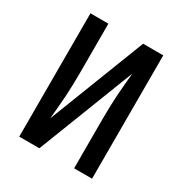

<svg xmlns="http://www.w3.org/2000/svg" viewBox="-171 -863 942 991"><g transform="rotate(30 300.0 -367.5)"><path d="M83 0V-735H190V-441Q190 -406 189 -371Q188 -336 186 -301Q184 -266 180.5 -231Q177 -196 174 -161L397 -735H517V0H410V-294Q410 -329 411 -364Q412 -399 414 -434Q416 -469 419.5 -504Q423 -539 426 -574L203 0Z"/></g></svg>

Font: Iosevka Semibold Extended
Style: Regular
Weight: 600
Width: 7
Monospace: yes
Designer: Belleve Invis
Foundry: Belleve Invis
Version: Version 32.5.0; ttfautohint (v1.8.4)